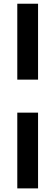

<svg xmlns="http://www.w3.org/2000/svg" viewBox="-20 -832 305 1057"><path d="M75.2 205.1V-211.9H189.5V205.1ZM75.2 -393.6V-811.5H189.5V-393.6Z"/></svg>

Font: Reddit Sans Black
Style: Regular
Weight: 900
Version: Version 1.014